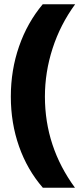

<svg xmlns="http://www.w3.org/2000/svg" viewBox="-20 -734 397 908"><path d="M192.4 -277.3Q192.4 -40 334.5 153.8H182.6Q108.9 68.8 70.1 -41.5Q31.2 -151.9 31.2 -277.1Q31.2 -402.3 70.1 -514.4Q108.9 -626.5 182.1 -713.9H335.4Q265.1 -617.7 228.8 -505.4Q192.4 -393.1 192.4 -277.3Z"/></svg>

Font: Open Sans Hebrew Condensed Extra Bold
Style: Regular
Weight: 800
Width: 3
Foundry: Ascender Corporation, Yanek Iontef
Version: Version 2.001;PS 002.001;hotconv 1.0.70;makeotf.lib2.5.58329